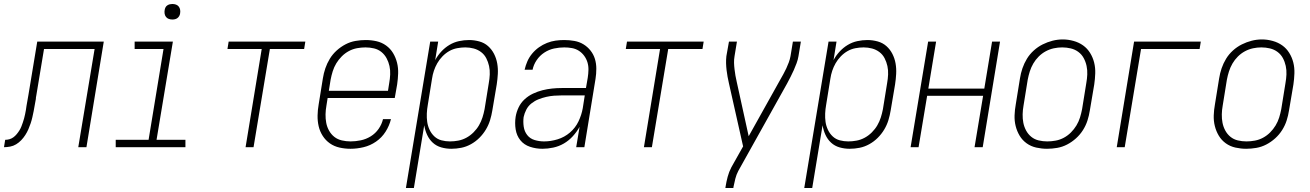

<svg xmlns="http://www.w3.org/2000/svg" viewBox="-59 -739 6579 964"><path d="M-39 0 -33 -37Q-22 -37 -11.5 -40Q-1 -43 8 -49.5Q17 -56 24.5 -65Q32 -74 38 -83.5Q44 -93 48 -103Q52 -113 55.5 -123.5Q59 -134 62 -144.5Q65 -155 67 -165.5Q69 -176 71 -186.5Q73 -197 74 -207Q77 -221 79 -235.5Q81 -250 84 -264L128 -530H462L375 0H334L416 -493H162L123 -258Q122 -254 121.5 -250Q121 -246 121 -242Q118 -227 115.5 -211.5Q113 -196 110 -181Q107 -166 103.5 -150.5Q100 -135 95 -120Q90 -105 83.5 -90Q77 -75 68 -61Q59 -47 47.5 -35Q36 -23 22 -14.5Q8 -6 -8 -3Q-24 0 -39 0Z M522 0V-37H687L762 -493H617V-530H809L727 -37H872V0ZM806 -641Q797 -641 788.5 -644Q780 -647 774.5 -654Q769 -661 767.5 -670.5Q766 -680 768 -690Q769 -696 772 -702Q775 -708 781 -712Q787 -716 793.5 -717.5Q800 -719 806 -719Q816 -719 824.5 -716Q833 -713 838.5 -706Q844 -699 845.5 -689.5Q847 -680 845 -670Q844 -664 840.5 -658Q837 -652 831.5 -648Q826 -644 819.5 -642.5Q813 -641 806 -641Z M1174 0 1255 -493H1083L1089 -530H1474L1468 -493H1296L1214 0Z M1701 8Q1673 8 1646 2Q1619 -4 1597.5 -19Q1576 -34 1561.5 -56.5Q1547 -79 1541 -105Q1535 -131 1535.5 -159Q1536 -187 1541 -215L1562 -345Q1566 -371 1574.5 -396Q1583 -421 1597 -444Q1611 -467 1631.5 -485.5Q1652 -504 1676 -516.5Q1700 -529 1726 -533.5Q1752 -538 1777 -538Q1805 -538 1831.5 -532Q1858 -526 1879.5 -510.5Q1901 -495 1914.5 -472.5Q1928 -450 1934.5 -424Q1941 -398 1940 -370Q1939 -342 1935 -315L1923 -247H1586L1580 -209Q1576 -187 1575.5 -165Q1575 -143 1579 -122Q1583 -101 1593.5 -82.5Q1604 -64 1620 -51.5Q1636 -39 1657.5 -34Q1679 -29 1701 -29Q1726 -29 1752.5 -34.5Q1779 -40 1802.5 -54.5Q1826 -69 1842 -92Q1858 -115 1864 -141H1904Q1896 -108 1877 -78Q1858 -48 1829 -28Q1800 -8 1766.5 0Q1733 8 1701 8ZM1889 -283 1895 -321Q1899 -343 1900 -365Q1901 -387 1896.5 -407.5Q1892 -428 1882 -446.5Q1872 -465 1856 -478Q1840 -491 1819 -496Q1798 -501 1776 -501Q1755 -501 1733.5 -497Q1712 -493 1692.5 -482.5Q1673 -472 1657 -456Q1641 -440 1629.5 -421Q1618 -402 1611.5 -381Q1605 -360 1601 -339L1592 -283Z M1979 205 2101 -530H2141L2126 -437Q2138 -460 2156.5 -480Q2175 -500 2197.5 -513.5Q2220 -527 2245.5 -532.5Q2271 -538 2296 -538Q2322 -538 2347.5 -531Q2373 -524 2391.5 -507.5Q2410 -491 2421.5 -468.5Q2433 -446 2437.5 -420.5Q2442 -395 2440.5 -368Q2439 -341 2435 -315L2413 -185Q2409 -160 2401.5 -135.5Q2394 -111 2380.5 -88.5Q2367 -66 2348 -47Q2329 -28 2305.5 -15Q2282 -2 2257 3Q2232 8 2207 8Q2181 8 2156.5 1Q2132 -6 2114 -22.5Q2096 -39 2085.5 -62Q2075 -85 2071 -110L2019 205ZM2200 -29Q2221 -29 2242 -33Q2263 -37 2282.5 -47.5Q2302 -58 2318.5 -74.5Q2335 -91 2346 -110Q2357 -129 2363.5 -149.5Q2370 -170 2374 -191L2395 -321Q2399 -343 2400 -365Q2401 -387 2396.5 -407.5Q2392 -428 2382.5 -446.5Q2373 -465 2356.5 -477.5Q2340 -490 2319.5 -495.5Q2299 -501 2277 -501Q2257 -501 2236 -497Q2215 -493 2196.5 -482.5Q2178 -472 2162.5 -456Q2147 -440 2136.5 -421.5Q2126 -403 2119.5 -383.5Q2113 -364 2110 -343L2089 -213Q2085 -191 2084 -169Q2083 -147 2086 -126.5Q2089 -106 2098 -87Q2107 -68 2122 -54Q2137 -40 2157.5 -34.5Q2178 -29 2200 -29Z M2664 8Q2632 8 2602 -2Q2572 -12 2553.5 -35Q2535 -58 2530 -89.5Q2525 -121 2530 -153Q2534 -177 2545 -200Q2556 -223 2575 -240.5Q2594 -258 2617.5 -269Q2641 -280 2665 -286Q2689 -292 2713 -294.5Q2737 -297 2761 -297H2883L2892 -349Q2895 -368 2895.5 -388Q2896 -408 2890.5 -426Q2885 -444 2874 -459Q2863 -474 2847.5 -484Q2832 -494 2813 -497.5Q2794 -501 2774 -501Q2749 -501 2723 -495.5Q2697 -490 2674 -475Q2651 -460 2635.5 -437Q2620 -414 2615 -389H2575Q2580 -411 2589 -431.5Q2598 -452 2613 -470Q2628 -488 2647 -501.5Q2666 -515 2687.5 -523.5Q2709 -532 2730.5 -535Q2752 -538 2774 -538Q2800 -538 2825 -533.5Q2850 -529 2870.5 -516.5Q2891 -504 2906 -485Q2921 -466 2928 -443Q2935 -420 2935 -394Q2935 -368 2931 -343L2875 0H2834L2851 -102Q2837 -77 2817 -55Q2797 -33 2772 -18.5Q2747 -4 2719 2Q2691 8 2664 8ZM2673 -29Q2706 -29 2740.5 -39.5Q2775 -50 2802.5 -73.5Q2830 -97 2845.5 -129.5Q2861 -162 2867 -196L2877 -260H2761Q2742 -260 2722.5 -258.5Q2703 -257 2683.5 -252.5Q2664 -248 2645 -240.5Q2626 -233 2609.5 -220Q2593 -207 2583.5 -188.5Q2574 -170 2570 -151Q2567 -127 2570.5 -103Q2574 -79 2588 -61Q2602 -43 2625 -36Q2648 -29 2673 -29Z M3174 0 3255 -493H3083L3089 -530H3474L3468 -493H3296L3214 0Z M3583 205 3584 198Q3588 173 3594.5 148.5Q3601 124 3613 101L3672 -4L3601 -320Q3597 -337 3594 -353.5Q3591 -370 3589 -387Q3587 -404 3586.5 -421.5Q3586 -439 3588 -457L3601 -530H3641L3629 -457Q3626 -440 3626.5 -423.5Q3627 -407 3629 -391Q3631 -375 3633.5 -359.5Q3636 -344 3640 -328L3700 -55L3858 -338Q3866 -352 3874 -366.5Q3882 -381 3889 -396Q3896 -411 3901.5 -426Q3907 -441 3910 -457L3922 -530H3962L3950 -457Q3947 -439 3940.5 -421.5Q3934 -404 3926.5 -387Q3919 -370 3910.5 -353.5Q3902 -337 3893 -320L3648 119Q3638 138 3633 158Q3628 178 3624 198L3623 205Z M3979 205 4101 -530H4141L4126 -437Q4138 -460 4156.5 -480Q4175 -500 4197.5 -513.5Q4220 -527 4245.5 -532.5Q4271 -538 4296 -538Q4322 -538 4347.5 -531Q4373 -524 4391.5 -507.5Q4410 -491 4421.5 -468.5Q4433 -446 4437.5 -420.5Q4442 -395 4440.5 -368Q4439 -341 4435 -315L4413 -185Q4409 -160 4401.5 -135.5Q4394 -111 4380.5 -88.5Q4367 -66 4348 -47Q4329 -28 4305.5 -15Q4282 -2 4257 3Q4232 8 4207 8Q4181 8 4156.5 1Q4132 -6 4114 -22.5Q4096 -39 4085.5 -62Q4075 -85 4071 -110L4019 205ZM4200 -29Q4221 -29 4242 -33Q4263 -37 4282.5 -47.5Q4302 -58 4318.5 -74.5Q4335 -91 4346 -110Q4357 -129 4363.5 -149.5Q4370 -170 4374 -191L4395 -321Q4399 -343 4400 -365Q4401 -387 4396.5 -407.5Q4392 -428 4382.5 -446.5Q4373 -465 4356.5 -477.5Q4340 -490 4319.5 -495.5Q4299 -501 4277 -501Q4257 -501 4236 -497Q4215 -493 4196.5 -482.5Q4178 -472 4162.5 -456Q4147 -440 4136.5 -421.5Q4126 -403 4119.5 -383.5Q4113 -364 4110 -343L4089 -213Q4085 -191 4084 -169Q4083 -147 4086 -126.5Q4089 -106 4098 -87Q4107 -68 4122 -54Q4137 -40 4157.5 -34.5Q4178 -29 4200 -29Z M4513 0 4601 -530H4641L4602 -294H4883L4922 -530H4962L4875 0H4834L4877 -258H4596L4553 0Z M5198 8Q5171 8 5144 2Q5117 -4 5095.5 -19.5Q5074 -35 5060.5 -57.5Q5047 -80 5040.5 -106Q5034 -132 5035 -160Q5036 -188 5041 -215L5062 -345Q5066 -371 5074.5 -396Q5083 -421 5097 -444Q5111 -467 5131.5 -485.5Q5152 -504 5176 -516Q5200 -528 5225.5 -534.5Q5251 -541 5277 -541Q5304 -541 5331 -533.5Q5358 -526 5379 -511Q5400 -496 5414 -473.5Q5428 -451 5434.5 -425Q5441 -399 5440 -370.5Q5439 -342 5435 -315L5413 -185Q5409 -159 5401 -134Q5393 -109 5378.5 -86Q5364 -63 5343.5 -44.5Q5323 -26 5299 -13.5Q5275 -1 5249 3.5Q5223 8 5198 8ZM5199 -29Q5220 -29 5241.5 -33Q5263 -37 5282.5 -47.5Q5302 -58 5318 -74Q5334 -90 5345.5 -109Q5357 -128 5363.5 -149Q5370 -170 5374 -191L5395 -321Q5399 -343 5400 -365Q5401 -387 5396.5 -408Q5392 -429 5382 -447.5Q5372 -466 5355 -478.5Q5338 -491 5317 -496Q5296 -501 5274 -501Q5253 -501 5232 -496.5Q5211 -492 5191.5 -481.5Q5172 -471 5156 -455Q5140 -439 5129 -420Q5118 -401 5111.5 -380.5Q5105 -360 5101 -339L5080 -209Q5076 -187 5075.5 -165Q5075 -143 5079 -122.5Q5083 -102 5093 -83.5Q5103 -65 5119 -52Q5135 -39 5156 -34Q5177 -29 5199 -29Z M5548 0 5635 -530H5970L5964 -493H5670L5588 0Z M6198 8Q6171 8 6144 2Q6117 -4 6095.5 -19.5Q6074 -35 6060.5 -57.5Q6047 -80 6040.5 -106Q6034 -132 6035 -160Q6036 -188 6041 -215L6062 -345Q6066 -371 6074.5 -396Q6083 -421 6097 -444Q6111 -467 6131.5 -485.5Q6152 -504 6176 -516Q6200 -528 6225.5 -534.5Q6251 -541 6277 -541Q6304 -541 6331 -533.5Q6358 -526 6379 -511Q6400 -496 6414 -473.5Q6428 -451 6434.5 -425Q6441 -399 6440 -370.5Q6439 -342 6435 -315L6413 -185Q6409 -159 6401 -134Q6393 -109 6378.5 -86Q6364 -63 6343.5 -44.5Q6323 -26 6299 -13.5Q6275 -1 6249 3.5Q6223 8 6198 8ZM6199 -29Q6220 -29 6241.5 -33Q6263 -37 6282.5 -47.5Q6302 -58 6318 -74Q6334 -90 6345.5 -109Q6357 -128 6363.5 -149Q6370 -170 6374 -191L6395 -321Q6399 -343 6400 -365Q6401 -387 6396.5 -408Q6392 -429 6382 -447.5Q6372 -466 6355 -478.5Q6338 -491 6317 -496Q6296 -501 6274 -501Q6253 -501 6232 -496.5Q6211 -492 6191.5 -481.5Q6172 -471 6156 -455Q6140 -439 6129 -420Q6118 -401 6111.5 -380.5Q6105 -360 6101 -339L6080 -209Q6076 -187 6075.5 -165Q6075 -143 6079 -122.5Q6083 -102 6093 -83.5Q6103 -65 6119 -52Q6135 -39 6156 -34Q6177 -29 6199 -29Z"/></svg>

Font: Iosevka Curly XLtObl
Style: Regular
Weight: 200
Italic angle: -9°
Monospace: yes
Designer: Belleve Invis
Foundry: Belleve Invis
Version: Version 11.1.0; ttfautohint (v1.8.3)